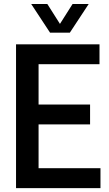

<svg xmlns="http://www.w3.org/2000/svg" viewBox="-20 -968 560 988"><path d="M62.5 0V-740H492V-637.5H178.5V-430H443.5V-328H178.5V-102.5H497V0ZM237.5 -800 140.5 -947.5H223.5L288.5 -845L353.5 -947.5H436.5L339.5 -800Z"/></svg>

Font: Encode Sans Condensed SemiBold
Style: Regular
Weight: 600
Width: 3
Designer: Multiple Designers
Foundry: Impallari Type
Version: Version 3.000; ttfautohint (v1.8.3) -l 8 -r 50 -G 200 -x 14 